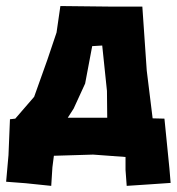

<svg xmlns="http://www.w3.org/2000/svg" viewBox="-32 -518 585 636"><path d="M322.3 -216.8 323.2 -127.9H192.4L211.9 -158.2L250 -241.2L273.4 -365.2L306.6 -367.2ZM1 -123 -3.9 -3.9 -11.7 84 52.7 88.9 137.7 97.7 141.6 36.1 146.5 -2 276.4 -5.9 383.8 2V44.9L387.7 97.7L461.9 92.8L533.2 87.9L529.3 41L512.7 -125L473.6 -126L454.1 -284.2L439.5 -496.1H338.9L168 -498L155.3 -410.2L125 -320.3L81.1 -197.3L18.6 -125Z"/></svg>

Font: MaokenAssortedSans-Lite
Style: Lite
Weight: 400
Version: Version 1.400